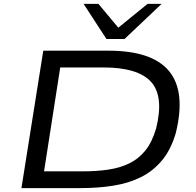

<svg xmlns="http://www.w3.org/2000/svg" viewBox="-20 -965 1003 985"><path d="M90 0 202 -705H536Q761 -705 847.5 -600Q934 -495 882 -283Q857 -197 811 -142Q765 -87 702.5 -56Q640 -25 561.5 -12.5Q483 0 393 0ZM206 -86H404Q474 -86 533.5 -94.5Q593 -103 641.5 -126Q690 -149 725 -192Q760 -235 781 -306Q822 -471 755 -545Q688 -619 510 -619H289ZM526 -765 409 -945H485L587 -823L737 -945H809L619 -765Z"/></svg>

Font: Nunito Sans 7pt Expanded
Style: Italic
Weight: 400
Width: 7
Italic angle: -9°
Designer: Vernon Adams
Foundry: Vernon Adams
Version: Version 3.101;gftools[0.9.27]